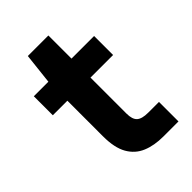

<svg xmlns="http://www.w3.org/2000/svg" viewBox="-191 -712 793 793"><g transform="rotate(-45 205.0 -315.5)"><path d="M284 0Q231 0 191.5 -16.5Q152 -33 130 -71.5Q108 -110 108 -177V-385H23V-496H108L123 -631H243V-496H375V-385H243V-175Q243 -141 258 -127.5Q273 -114 309 -114H372V0Z"/></g></svg>

Font: DM Sans 28pt
Style: Bold
Weight: 700
Version: Version 4.004;gftools[0.9.30]